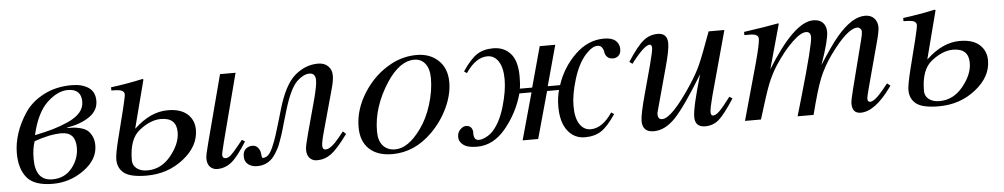

<svg xmlns="http://www.w3.org/2000/svg" viewBox="-33 -664 4697 898"><g transform="rotate(-5 2316.0 -214.5)"><path d="M276 -245V-243Q294 -243 305.5 -242.5Q317 -242 337 -237Q357 -232 369 -223Q381 -214 390.5 -195.5Q400 -177 400 -151Q400 -85 334 -37Q268 11 187 11Q100 11 65.5 -31Q31 -73 31 -146Q31 -191 46.5 -239Q62 -287 93.5 -334Q125 -381 182.5 -411Q240 -441 314 -441Q362 -441 392.5 -421Q423 -401 423 -358Q423 -313 382 -284.5Q341 -256 276 -245ZM357 -360Q357 -420 294 -420Q246 -420 196.5 -373.5Q147 -327 123 -223Q172 -233 207 -243Q242 -253 279.5 -269.5Q317 -286 337 -308.5Q357 -331 357 -360ZM313 -148Q313 -221 247 -221Q192 -221 119 -195Q107 -162 107 -112Q107 -10 187 -10Q244 -10 278.5 -52.5Q313 -95 313 -148Z M1085 -117 1099 -108Q1056 -39 1026 -15Q996 9 959 9Q939 9 925.5 -4.5Q912 -18 912 -45Q912 -61 928 -120L1010 -432H1083L1001 -117Q987 -61 987 -56Q987 -38 1003 -38Q1014 -38 1027 -49.5Q1040 -61 1064 -91ZM593 -214 594 -213Q670 -285 751 -285Q812 -285 843.5 -256.5Q875 -228 875 -183Q875 -106 801 -47.5Q727 11 628 11Q552 11 522 -12Q492 -35 492 -77Q492 -102 509 -170L544 -309Q558 -367 558 -376Q558 -388 547 -394Q536 -400 497 -400V-415Q575 -425 647 -441L651 -438ZM789 -179Q789 -247 716 -247Q667 -247 615 -206Q564 -167 564 -66Q564 -43 582.5 -28Q601 -13 633 -13Q698 -13 743.5 -69Q789 -125 789 -179Z M1559 -115 1573 -102Q1524 -35 1494 -13Q1464 9 1427 9Q1407 9 1393.5 -4.5Q1380 -18 1380 -45Q1380 -61 1396 -120L1440 -282Q1455 -340 1455 -365Q1455 -398 1426 -398Q1399 -398 1368 -369Q1334 -336 1304 -235L1286 -174Q1286 -173 1279.5 -151Q1273 -129 1270.5 -122Q1268 -115 1261 -95Q1254 -75 1249 -65Q1244 -55 1235.5 -41.5Q1227 -28 1219 -19Q1190 12 1146 12Q1121 12 1104 -1Q1087 -14 1087 -39Q1087 -62 1100 -73.5Q1113 -85 1131 -85Q1154 -85 1165 -61Q1168 -55 1169 -45Q1170 -35 1171 -29.5Q1172 -24 1176 -24Q1190 -24 1201.5 -35Q1213 -46 1224.5 -73Q1236 -100 1243.5 -123.5Q1251 -147 1265 -194L1279 -242Q1312 -356 1361.5 -398.5Q1411 -441 1471 -441Q1500 -441 1517.5 -424Q1535 -407 1535 -380Q1535 -355 1525 -320L1469 -117Q1457 -74 1457 -56Q1457 -38 1472 -38Q1497 -38 1538 -89Z M2075 -301Q2075 -244 2046.5 -182.5Q2018 -121 1969 -72Q1886 11 1781 11Q1711 11 1672.5 -25.5Q1634 -62 1634 -128Q1634 -211 1684.5 -290Q1735 -369 1814 -411Q1870 -441 1934 -441Q1996 -441 2035.5 -403.5Q2075 -366 2075 -301ZM1991 -326Q1991 -371 1972 -395.5Q1953 -420 1920 -420Q1853 -420 1792 -329Q1718 -216 1718 -101Q1718 -57 1739 -33.5Q1760 -10 1796 -10Q1857 -10 1917 -93Q1951 -139 1971 -203.5Q1991 -268 1991 -326Z M2532 -242H2590Q2617 -324 2677.5 -382.5Q2738 -441 2813 -441Q2850 -441 2867.5 -425.5Q2885 -410 2885 -386Q2885 -365 2874 -355Q2863 -345 2849 -345Q2830 -345 2820.5 -355Q2811 -365 2809.5 -377.5Q2808 -390 2801 -400Q2794 -410 2780 -410Q2755 -410 2724 -376Q2688 -336 2666 -264.5Q2644 -193 2644 -139Q2644 -83 2663.5 -53.5Q2683 -24 2715 -24Q2770 -24 2817 -94L2830 -85Q2793 -30 2762 -9.5Q2731 11 2685 11Q2635 11 2604 -29Q2573 -69 2573 -143Q2573 -183 2583 -220H2527L2466 0H2393L2454 -220H2397Q2373 -132 2314.5 -60.5Q2256 11 2179 11Q2140 11 2121 0Q2094 -16 2094 -43Q2094 -63 2107.5 -76.5Q2121 -90 2134 -90Q2152 -90 2159.5 -79Q2167 -68 2166 -55Q2165 -42 2170 -31Q2175 -20 2190 -20Q2204 -20 2223 -29.5Q2242 -39 2256 -54Q2292 -93 2313 -165Q2334 -237 2334 -291Q2334 -347 2314.5 -376.5Q2295 -406 2263 -406Q2208 -406 2161 -336L2148 -345Q2185 -400 2216 -420.5Q2247 -441 2293 -441Q2344 -441 2374.5 -406.5Q2405 -372 2405 -299Q2405 -261 2401 -242H2459L2511 -432H2584Z M3374 -119 3388 -110Q3340 -36 3313 -13.5Q3286 9 3250 9Q3202 9 3202 -39Q3202 -84 3247 -236Q3158 -90 3109.5 -39.5Q3061 11 3008 11Q2955 11 2955 -42Q2955 -72 2982 -170L3017 -299Q3034 -364 3034 -377Q3034 -394 3024 -394Q2998 -394 2936 -312L2922 -322Q2969 -394 2998.5 -417.5Q3028 -441 3065 -441Q3111 -441 3111 -393Q3111 -360 3089 -281L3035 -83Q3032 -74 3032 -67Q3032 -42 3052 -42Q3097 -42 3194 -189Q3227 -239 3245.5 -280.5Q3264 -322 3304 -432H3378L3295 -129Q3280 -72 3280 -55Q3280 -38 3291 -38Q3303 -38 3320 -54Q3337 -70 3374 -119Z M4129 -105 4124 -98Q4047 9 3980 9Q3940 9 3940 -37Q3940 -52 3953 -103L4011 -330Q4018 -358 4018 -368Q4018 -377 4012 -383Q4006 -389 3998 -389Q3951 -389 3867 -272Q3830 -220 3809 -167.5Q3788 -115 3759 0H3684L3711 -93Q3779 -328 3779 -364Q3779 -389 3757 -389Q3732 -389 3691 -349.5Q3650 -310 3608 -246Q3583 -207 3565.5 -163Q3548 -119 3512 0H3437L3510 -262Q3535 -353 3535 -378Q3535 -400 3494 -400H3469V-415Q3574 -430 3631 -441L3634 -439L3576 -230Q3706 -441 3796 -441Q3825 -441 3840.5 -425Q3856 -409 3856 -381Q3856 -343 3816 -229Q3869 -313 3904.5 -355.5Q3940 -398 3976 -421Q4008 -441 4039 -441Q4066 -441 4081.5 -424.5Q4097 -408 4097 -382Q4097 -363 4084 -315L4026 -99Q4016 -61 4016 -54Q4016 -38 4028 -38Q4050 -38 4093 -91L4114 -117Z M4312 -214 4313 -213Q4389 -285 4470 -285Q4531 -285 4562.5 -256.5Q4594 -228 4594 -183Q4594 -106 4520 -47.5Q4446 11 4347 11Q4271 11 4241 -12Q4211 -35 4211 -77Q4211 -100 4228 -170L4263 -309Q4277 -367 4277 -376Q4277 -388 4266 -394Q4255 -400 4216 -400V-415Q4294 -425 4366 -441L4370 -438ZM4508 -179Q4508 -247 4435 -247Q4386 -247 4334 -206Q4283 -167 4283 -66Q4283 -43 4301.5 -28Q4320 -13 4352 -13Q4417 -13 4462.5 -69Q4508 -125 4508 -179Z"/></g></svg>

Font: STIX MathJax Alphabets
Style: Italic
Weight: 400
Italic angle: -16.33°
Designer: MicroPress Inc., with final additions and corrections provided by Coen Hoffman, Elsevier (retired)
Version: Version 1.1.1